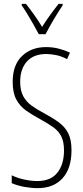

<svg xmlns="http://www.w3.org/2000/svg" viewBox="-20 -969 434 999"><path d="M352 -187Q352 -93 305.5 -41.5Q259 10 175 10Q144 10 107.5 3.5Q71 -3 41 -16V-57Q69 -43 105.5 -35Q142 -27 174 -27Q244 -27 278.5 -70.5Q313 -114 313 -186Q313 -230 299.5 -258Q286 -286 258.5 -306Q231 -326 187 -350Q148 -371 116 -393.5Q84 -416 65 -451Q46 -486 46 -543Q46 -631 94.5 -677.5Q143 -724 220 -724Q256 -724 289 -715Q322 -706 344 -695L329 -661Q300 -677 271 -682.5Q242 -688 221 -688Q155 -688 120 -649Q85 -610 85 -544Q85 -498 101 -468.5Q117 -439 145 -419Q173 -399 209 -380Q254 -356 286 -332.5Q318 -309 335 -275.5Q352 -242 352 -187ZM182 -791Q169 -815 153 -843.5Q137 -872 121 -898Q105 -924 93 -941V-949H115Q134 -925 157 -893Q180 -861 199 -829Q220 -862 239.5 -889Q259 -916 285 -949H306V-941Q284 -909 259.5 -867.5Q235 -826 217 -791Z"/></svg>

Font: Noto Sans Lao Looped ExtraCondensed ExtraLight
Style: Regular
Weight: 200
Width: 2
Designer: Mark Frömberg, Ben Mitchell
Foundry: The Fontpad Ltd
Version: Version 1.002; ttfautohint (v1.8.4.7-5d5b)